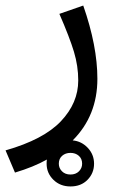

<svg xmlns="http://www.w3.org/2000/svg" viewBox="-49 -372 428 692"><path d="M213 134Q245 137 267.5 161Q290 185 290 218Q290 252 266.5 276Q243 300 205 300Q168 300 143.5 276Q119 252 119 218Q119 208 120 203Q72 230 5 250L-29 170Q108 131 170.5 65Q233 -1 233 -82Q233 -134 217.5 -185.5Q202 -237 165 -322L251 -352Q302 -206 302 -88Q302 45 213 134ZM247 218Q247 200 235 189.5Q223 179 205 179Q187 179 175 189.5Q163 200 163 218Q163 234 174.5 245.5Q186 257 205 257Q224 257 235.5 245.5Q247 234 247 218Z"/></svg>

Font: FiraGO Book
Style: Regular
Weight: 350
Designer: bBox Type
Foundry: bBox Type GmbH
Version: Version 1.001;PS 001.001;hotconv 1.0.88;makeotf.lib2.5.64775